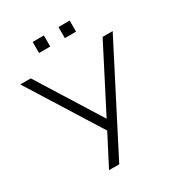

<svg xmlns="http://www.w3.org/2000/svg" viewBox="-206 -1014 1050 1141"><g transform="rotate(-30 318.5 -443.5)"><path d="M205 0 322 -226 321 -197 3 -705H75L350 -265H342L568 -705H637L275 0ZM370 -811V-887H447V-811ZM193 -811V-887H270V-811Z"/></g></svg>

Font: Nunito Sans 10pt Light
Style: Regular
Weight: 300
Designer: Vernon Adams
Foundry: Vernon Adams
Version: Version 3.101;gftools[0.9.27]